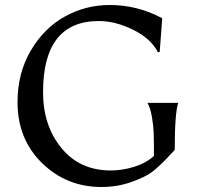

<svg xmlns="http://www.w3.org/2000/svg" viewBox="-20 -733 792 767"><path d="M385 14Q246 14 148 -81.5Q50 -177 50 -325Q50 -441 103 -531Q156 -621 239 -667Q322 -713 418 -713Q530 -713 628 -660L618 -526L611 -524Q583 -579 512 -614Q441 -649 375 -649Q152 -649 152 -365Q152 -231 225.5 -141.5Q299 -52 423 -52Q468 -52 515.5 -66.5Q563 -81 595 -110Q595 -171 594 -200.5Q593 -230 587 -265.5Q581 -301 569 -322H692Q678 -281 678 -134L646 -100Q613 -66 588 -46.5Q563 -27 506.5 -6.5Q450 14 385 14Z"/></svg>

Font: Coconat
Style: Regular
Weight: 400
Designer: Sara Lavazza
Foundry: Collletttivo
Version: Version 1.000;Glyphs 3.2 (3217)